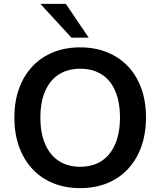

<svg xmlns="http://www.w3.org/2000/svg" viewBox="-20 -959 825 989"><path d="M393 10Q316 10 253.5 -15.5Q191 -41 146.5 -89Q102 -137 78 -204Q54 -271 54 -353Q54 -436 78 -502.5Q102 -569 146.5 -616.5Q191 -664 253.5 -689.5Q316 -715 393 -715Q470 -715 532.5 -689.5Q595 -664 639.5 -617Q684 -570 708 -503.5Q732 -437 732 -354Q732 -271 708 -204Q684 -137 639.5 -89Q595 -41 532.5 -15.5Q470 10 393 10ZM393 -100Q458 -100 503.5 -130Q549 -160 573.5 -217Q598 -274 598 -353Q598 -433 574 -489.5Q550 -546 504 -575.5Q458 -605 393 -605Q329 -605 283 -575.5Q237 -546 212.5 -489.5Q188 -433 188 -353Q188 -274 212.5 -217Q237 -160 283 -130Q329 -100 393 -100ZM348 -765 188 -939H319L437 -765Z"/></svg>

Font: Nunito Sans 12pt ExtraLight 12pt
Style: Bold
Weight: 700
Version: Version 3.101;gftools[0.9.27]